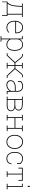

<svg xmlns="http://www.w3.org/2000/svg" viewBox="2650 -3452 1005 6345"><g transform="rotate(90 3152.5 -279.5)"><path d="M32.2 155.3V-26.4H67.4Q89.8 -56.6 107.4 -85.4Q125 -114.3 137.7 -149.2Q150.4 -184.1 158.4 -231.2Q166.5 -278.3 169.9 -344.7L178.2 -502H100.1V-528.3H463.4H543V-502H463.4V-26.4H505.4V155.3H479V0H53.7V155.3ZM100.1 -26.4H437V-502H204.6L196.3 -344.7Q189.9 -227.1 164.8 -150.6Q139.6 -74.2 100.1 -26.4Z M888.2 10.3Q824.7 10.3 774.9 -22.2Q725.1 -54.7 696.3 -112.1Q667.5 -169.4 667.5 -244.1V-275.4Q667.5 -351.1 695.3 -410.4Q723.1 -469.7 771.7 -503.9Q820.3 -538.1 881.8 -538.1Q941.4 -538.1 986.1 -511.5Q1030.8 -484.9 1055.4 -436.5Q1080.1 -388.2 1080.1 -322.3V-281.7H693.8V-244.1Q693.8 -178.7 718.8 -127.2Q743.7 -75.7 787.6 -45.9Q831.5 -16.1 888.2 -16.1Q938.5 -16.1 977.3 -33.4Q1016.1 -50.8 1046.4 -80.6L1060.5 -60.1Q1027.8 -28.8 986.3 -9.3Q944.8 10.3 888.2 10.3ZM699.2 -308.1H1053.7V-324.2Q1053.7 -377.9 1032.5 -420.4Q1011.2 -462.9 972.7 -487.3Q934.1 -511.7 881.8 -511.7Q832 -511.7 792 -485.4Q752 -459 727.1 -413.6Q702.1 -368.2 697.8 -311Z M1173.8 203.1V176.8H1253.4V-502H1173.8V-528.3H1273.9L1279.3 -433.6Q1305.7 -482.4 1351.1 -510.3Q1396.5 -538.1 1459 -538.1Q1521 -538.1 1565.7 -504.6Q1610.4 -471.2 1634.3 -409.7Q1658.2 -348.1 1658.2 -264.6V-254.4Q1658.2 -172.9 1634.5 -113.5Q1610.8 -54.2 1566.4 -22Q1522 10.3 1460 10.3Q1397.9 10.3 1351.8 -14.6Q1305.7 -39.6 1279.8 -82V176.8H1359.4V203.1ZM1460.4 -16.1Q1543.9 -16.1 1587.6 -80.6Q1631.3 -145 1631.3 -254.4V-264.6Q1631.3 -337.9 1611.6 -393.6Q1591.8 -449.2 1553.5 -480.5Q1515.1 -511.7 1459.5 -511.7Q1382.8 -511.7 1340.3 -473.1Q1297.9 -434.6 1279.8 -378.4V-131.3Q1299.3 -78.6 1345.2 -47.4Q1391.1 -16.1 1460.4 -16.1Z M1738.3 0V-26.4H1805.2L2034.2 -273.4L1895 -446.3Q1864.3 -484.4 1846.2 -495.8Q1828.1 -507.3 1803.2 -507.3Q1793.9 -507.3 1786.4 -504.9Q1778.8 -502.4 1772.9 -498.5L1761.2 -521Q1770 -526.9 1781.5 -530.3Q1793 -533.7 1803.2 -533.7Q1831.5 -533.7 1855.5 -520Q1879.4 -506.3 1914.6 -463.4L2059.6 -284.2H2134.3V-502H2054.7V-528.3H2240.2V-502H2160.6V-284.2H2238.8L2383.8 -463.4Q2418.5 -506.3 2442.4 -520Q2466.3 -533.7 2495.1 -533.7Q2504.9 -533.7 2516.4 -530.3Q2527.8 -526.9 2537.1 -521L2525.4 -498.5Q2519 -502.4 2511.5 -504.9Q2503.9 -507.3 2495.1 -507.3Q2470.2 -507.3 2452.1 -495.8Q2434.1 -484.4 2403.3 -446.3L2263.2 -272L2491.2 -26.4H2558.1V0H2481L2236.8 -258.3H2160.6V-26.4H2240.2V0H2054.7V-26.4H2134.3V-258.3H2059.1L1815.4 0Z M2784.7 10.3Q2715.3 10.3 2673.6 -29.5Q2631.8 -69.3 2631.8 -133.8Q2631.8 -181.2 2660.4 -217.5Q2689 -253.9 2741 -274.4Q2793 -294.9 2863.3 -294.9H2984.9V-362.3Q2984.9 -428.2 2946.8 -470.2Q2908.7 -512.2 2827.1 -512.2Q2784.2 -512.2 2748.5 -496.1Q2712.9 -480 2688 -457V-370.6H2661.6V-471.2Q2694.3 -501.5 2734.6 -519.8Q2774.9 -538.1 2827.6 -538.1Q2918.9 -538.1 2965.1 -490.5Q3011.2 -442.9 3011.2 -361.3V-106.4Q3011.2 -85.9 3012.9 -65.9Q3014.6 -45.9 3018.6 -26.4H3091.8V0H2995.6Q2989.3 -34.7 2987.1 -53Q2984.9 -71.3 2984.9 -97.2Q2955.1 -49.3 2903.1 -19.5Q2851.1 10.3 2784.7 10.3ZM2784.7 -15.6Q2844.7 -15.6 2900.9 -49.3Q2957 -83 2984.9 -142.6V-268.1H2864.7Q2771.5 -268.1 2714.8 -230.2Q2658.2 -192.4 2658.2 -131.8Q2658.2 -82.5 2693.8 -49.1Q2729.5 -15.6 2784.7 -15.6Z M3173.3 0V-26.4H3252.9V-502H3173.3V-528.3H3252.9H3434.6Q3528.8 -528.3 3580.8 -494.1Q3632.8 -460 3632.8 -391.6Q3632.8 -347.2 3605.5 -314.7Q3578.1 -282.2 3528.8 -271Q3583 -265.1 3619.4 -228.3Q3655.8 -191.4 3655.8 -143.1Q3655.8 -73.7 3604.7 -36.9Q3553.7 0 3468.3 0ZM3279.3 -26.4H3468.3Q3543.9 -26.4 3586.9 -56.4Q3629.9 -86.4 3629.9 -142.6Q3629.9 -192.4 3585.9 -223.4Q3542 -254.4 3468.3 -254.4H3279.3ZM3279.3 -280.8H3444.3Q3523.4 -280.8 3564.9 -309.1Q3606.4 -337.4 3606.4 -393.1Q3606.4 -501.5 3434.6 -501.5H3279.3Z M3774.4 0V-26.4H3854V-502H3774.4V-528.3H3960V-502H3880.4V-284.7H4207V-502H4127.4V-528.3H4207H4233.9H4313.5V-502H4233.9V-26.4H4313.5V0H4127.4V-26.4H4207V-258.3H3880.4V-26.4H3960V0Z M4669.4 10.3Q4600.6 10.3 4548.3 -23.4Q4496.1 -57.1 4466.8 -116.7Q4437.5 -176.3 4437.5 -253.9V-274.4Q4437.5 -352.1 4466.8 -411.4Q4496.1 -470.7 4548.1 -504.4Q4600.1 -538.1 4668.5 -538.1Q4737.3 -538.1 4789.3 -504.4Q4841.3 -470.7 4870.6 -411.4Q4899.9 -352.1 4899.9 -274.4V-253.9Q4899.9 -176.3 4870.6 -116.7Q4841.3 -57.1 4789.3 -23.4Q4737.3 10.3 4669.4 10.3ZM4669.4 -16.1Q4731.4 -16.1 4777.3 -48.1Q4823.2 -80.1 4848.4 -134Q4873.5 -188 4873.5 -253.9V-274.4Q4873.5 -339.4 4848.1 -393.3Q4822.8 -447.3 4776.6 -479.5Q4730.5 -511.7 4668.5 -511.7Q4606.4 -511.7 4560.3 -479.5Q4514.2 -447.3 4489 -393.3Q4463.9 -339.4 4463.9 -274.4V-253.9Q4463.9 -187.5 4489 -133.5Q4514.2 -79.6 4560.3 -47.9Q4606.4 -16.1 4669.4 -16.1Z M5214.4 10.3Q5153.8 10.3 5105.5 -22.9Q5057.1 -56.2 5029.3 -115.5Q5001.5 -174.8 5001.5 -253.9V-274.4Q5001.5 -353.5 5028.6 -412.8Q5055.7 -472.2 5103.5 -505.1Q5151.4 -538.1 5213.4 -538.1Q5272.9 -538.1 5320.6 -512.9Q5368.2 -487.8 5399.9 -451.7V-338.4H5373.5V-441.9Q5342.3 -475.1 5302.7 -493.4Q5263.2 -511.7 5213.9 -511.7Q5158.2 -511.7 5116.2 -481.4Q5074.2 -451.2 5051 -397.7Q5027.8 -344.2 5027.8 -274.4V-253.9Q5027.8 -183.6 5051.3 -129.9Q5074.7 -76.2 5116.9 -46.1Q5159.2 -16.1 5215.8 -16.1Q5283.7 -16.1 5329.8 -50.8Q5376 -85.4 5384.8 -157.7H5407.2L5408.2 -154.8Q5402.3 -100.6 5376.5 -63.7Q5350.6 -26.9 5309.3 -8.3Q5268.1 10.3 5214.4 10.3Z M5640.1 0V-26.4H5719.7V-501.5H5549.3V-385.3H5522.9V-528.3H5953.6V-385.3H5927.2V-501.5H5746.1V-26.4H5825.7V0Z M6051.3 0V-26.4H6130.9V-502H6051.3V-528.3H6157.2V-26.4H6236.8V0ZM6122.1 -693.4V-761.7H6157.2V-693.4Z"/></g></svg>

Font: Roboto Slab LO Thin
Style: Regular
Weight: 250
Designer: Google
Version: Version 2.00;September 28, 2018;FontCreator 11.5.0.2427 64-b